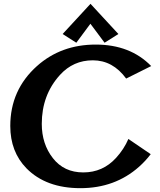

<svg xmlns="http://www.w3.org/2000/svg" viewBox="-20 -982 841 1012"><path d="M457 -961.9 604 -802.7 531.2 -756.8 456.5 -856.9 382.3 -756.8 310.1 -802.7ZM403.8 9.8Q222.7 9.8 119.6 -94.7Q34.2 -182.1 34.2 -317.9Q34.2 -508.3 175.3 -634.3Q302.2 -747.1 484.4 -747.1Q666.5 -747.1 776.9 -633.8L645 -567.9Q574.7 -664.1 469.2 -664.1Q366.2 -664.1 296.4 -587.4Q200.2 -481.9 200.2 -329.1Q200.2 -223.1 258.8 -148.4Q317.4 -73.2 418.9 -73.2Q522 -73.2 591.8 -149.9Q633.3 -195.3 656.7 -249.5L774.4 -169.4Q748 -134.3 712.9 -103Q585.9 9.8 403.8 9.8Z"/></svg>

Font: Klaudia
Style: Bold
Weight: 700
Designer: Wojciech Kalinowski "wmk69" (wmk69@o2.pl)
Foundry: Wojciech Kalinowski "wmk69" (wmk69@o2.pl)
Version: Version 3.1.0; 2021-05-10